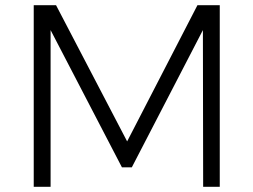

<svg xmlns="http://www.w3.org/2000/svg" viewBox="-20 -720 977 740"><path d="M110 -700H196L470 -175L741 -700H827V0H763L762 -604L488 -75H450L175 -604V0H110Z"/></svg>

Font: Gontserrat Light
Style: Regular
Weight: 300
Designer: Julieta Ulanovsky
Foundry: Julieta Ulanovsky
Version: Version 6.001